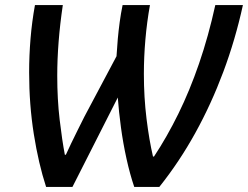

<svg xmlns="http://www.w3.org/2000/svg" viewBox="-20 -734 979 758"><path d="M162 4Q132 -88 113.5 -204.5Q95 -321 95 -448Q95 -514 100.5 -581Q106 -648 118 -714H228Q217 -640 211.5 -570Q206 -500 206 -435Q206 -342 215.5 -261.5Q225 -181 236 -123H240Q249 -143 261 -168Q273 -193 286.5 -220Q300 -247 313 -273L440 -512Q442 -547 445 -580Q448 -613 452.5 -646.5Q457 -680 464 -714H572Q560 -647 554 -578Q548 -509 548 -442Q548 -350 558.5 -265Q569 -180 584 -116H588Q639 -193 684 -284.5Q729 -376 766 -483.5Q803 -591 830 -714H939Q909 -577 861.5 -450Q814 -323 751 -209Q688 -95 609 4H510Q493 -46 479.5 -107Q466 -168 457.5 -231Q449 -294 445 -349L266 4Z"/></svg>

Font: Noto Sans Display Medium
Style: Italic
Weight: 500
Italic angle: -12°
Designer: Monotype Design Team
Foundry: Monotype Imaging Inc.
Version: Version 2.003